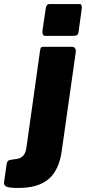

<svg xmlns="http://www.w3.org/2000/svg" viewBox="-115 -762 426 952"><path d="M191 -13Q178 81 126.5 125.5Q75 170 -24 170Q-69 170 -83 163.5Q-97 157 -95 142L-82 51Q-81 44 -77.5 38.5Q-74 33 -65 31L-26 25Q-12 22 0 10Q12 -2 16 -30L84 -514Q86 -524 89 -527Q92 -530 101 -530H244Q252 -530 257 -522.5Q262 -515 261 -506L191 -13ZM275 -606Q273 -592 266.5 -588Q260 -584 244 -584H110Q100 -584 97 -592.5Q94 -601 96 -613L112 -721Q115 -742 131 -742H280Q287 -742 289.5 -734Q292 -726 290 -717Z"/></svg>

Font: Libre Franklin ExtraBold
Style: Italic
Weight: 800
Italic angle: -8°
Designer: Pablo Impallari, Rodrigo Fuenzalida, Nhung Nguyen
Foundry: Impallari Type
Version: Version 3.000